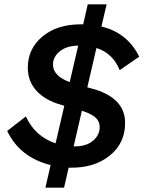

<svg xmlns="http://www.w3.org/2000/svg" viewBox="-20 -772 661 884"><path d="M418 -360Q556 -317 556 -206Q556 -112 484.5 -55Q413 2 303 0H296L275 92H189L213 -12Q72 -47 13 -169L99 -236Q141 -144 236 -112L276 -285L263 -289Q188 -310 148 -354Q108 -398 108 -460Q108 -548 175.5 -604Q243 -660 352 -660H363L384 -752H471L447 -650Q567 -621 621 -511L531 -449Q500 -527 424 -551L382 -370ZM224 -475Q224 -422 301 -394L340 -562Q286 -561 255 -535.5Q224 -510 224 -475ZM319 -98Q376 -97 407.5 -123.5Q439 -150 439 -187Q439 -214 419 -231.5Q399 -249 357 -262Z"/></svg>

Font: Elaine Sans SemiBold
Style: Italic
Weight: 600
Italic angle: -13°
Designer: Wei Huang
Foundry: Wei Huang
Version: Version 2.001;December 24, 2019;FontCreator 12.0.0.2547 64-b